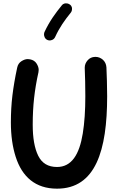

<svg xmlns="http://www.w3.org/2000/svg" viewBox="-20 -1069 699 1146"><path d="M159.7 -714.8C154.8 -715.8 149.9 -716.3 145.5 -716.3C133.3 -716.3 121.1 -711.9 107.9 -703.6C94.7 -695.3 85.9 -682.1 82.5 -665C69.8 -606.4 60.5 -551.3 54.2 -500C47.9 -448.7 44.9 -394.5 44.9 -337.9C44.9 -260.3 54.7 -191.9 73.7 -132.8C111.8 -13.7 191.4 57.1 320.3 57.1C550.8 57.1 619.6 -170.9 619.6 -494.6C619.6 -544.4 617.2 -630.9 615.2 -667.5C613.8 -685.5 606.9 -700.7 594.2 -712.4C581.1 -723.6 566.4 -729.5 550.3 -729.5H547.4C529.3 -729 514.6 -722.2 503.4 -709.5C491.7 -696.3 485.8 -681.6 485.8 -665.5V-661.6C487.8 -626 489.3 -541.5 489.3 -494.6C489.3 -410.2 484.4 -335.9 474.1 -272.5C453.6 -145.5 406.7 -72.3 320.3 -72.3C267.1 -72.3 230 -94.7 208 -139.6C186 -184.1 175.3 -246.1 175.3 -324.7C175.3 -382.8 178.2 -435.5 183.6 -483.9C189 -532.2 197.3 -583.5 209.5 -637.7C210.4 -642.6 210.9 -647.5 210.9 -651.9C210.9 -664.1 206.5 -676.8 198.2 -689.9C189.9 -703.1 176.8 -711.4 159.7 -714.8ZM397 -1042C390.6 -1046.4 383.8 -1048.8 376 -1048.8C373.5 -1048.8 359.9 -1051.3 348.1 -1036.1C311.5 -990.7 275.9 -943.4 245.1 -877C243.7 -872.6 242.7 -868.2 242.7 -863.8C242.7 -854.5 246.6 -837.9 262.7 -830.6C267.1 -828.6 272 -827.6 276.4 -827.6C284.7 -827.6 301.3 -831.1 309.1 -848.1C335.9 -906.7 365.7 -947.8 402.3 -993.2C407.2 -999.5 409.7 -1006.8 409.7 -1014.6C409.7 -1017.1 412.1 -1030.3 397 -1042Z"/></svg>

Font: Mikhak
Style: Bold
Weight: 700
Designer: Amin Abedi
Version: Version 3.2